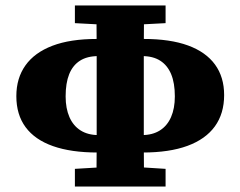

<svg xmlns="http://www.w3.org/2000/svg" viewBox="-20 -685 883 705"><path d="M40 -332Q40 -398 73.5 -445Q107 -492 172.5 -517Q238 -542 336 -542H389V-479H341Q300 -479 273.5 -462Q247 -445 234 -412.5Q221 -380 221 -331Q221 -287 235 -255Q249 -223 276 -206Q303 -189 342 -189H389V-125H338Q241 -125 174.5 -148.5Q108 -172 74 -218Q40 -264 40 -332ZM454 -125V-189H501Q540 -189 567 -206Q594 -223 608 -255Q622 -287 622 -331Q622 -380 608.5 -412.5Q595 -445 568.5 -462Q542 -479 502 -479H454V-542H507Q605 -542 670.5 -518Q736 -494 769.5 -448Q803 -402 803 -336Q803 -268 769 -221Q735 -174 668.5 -149.5Q602 -125 504 -125ZM334 0Q335 -74 335 -149Q335 -224 335 -300V-356Q335 -432 335 -510.5Q335 -589 334 -665H509Q508 -590 508 -511.5Q508 -433 508 -357V-300Q508 -225 508 -149.5Q508 -74 509 0ZM255 -600V-665H588V-600L455 -593H387ZM255 0V-65L390 -73H462L588 -65V0Z"/></svg>

Font: Source Serif 4 ExtraBold
Style: Regular
Weight: 800
Designer: Frank Grießhammer
Foundry: Adobe Systems Incorporated
Version: Version 4.004;hotconv 1.0.116;makeotfexe 2.5.65601